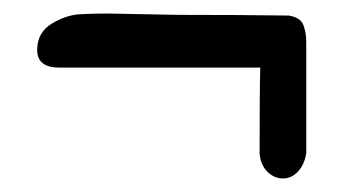

<svg xmlns="http://www.w3.org/2000/svg" viewBox="-20 -300 524 284"><path d="M139 -280 244 -278Q335 -278 407 -277Q427 -274 430 -259Q433 -251 433 -236V-73Q430 -56 420.5 -46Q411 -36 398.5 -36Q386 -36 376 -45.5Q366 -55 364 -72Q364 -171 365 -200H68Q35 -200 35 -226Q35 -252 56.5 -265Q78 -278 99 -279Q120 -280 139 -280Z"/></svg>

Font: Patrick Hand SC
Style: Regular
Weight: 400
Designer: Patrick Wagesreiter
Foundry: Patrick Wagesreiter
Version: Version 1.003;PS 001.003;hotconv 1.0.70;makeotf.lib2.5.58329